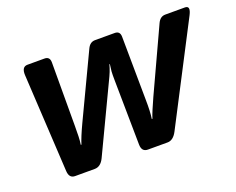

<svg xmlns="http://www.w3.org/2000/svg" viewBox="-89 -664 999 814"><g transform="rotate(-20 411.0 -256.5)"><path d="M71.3 -474.6Q69.3 -512.7 96.2 -512.7H172.9Q196.3 -512.7 196.8 -487.8L196.3 -201.7Q196.3 -173.8 195.6 -152.3Q194.8 -130.9 192.4 -116.2H195.3Q199.7 -130.9 208.7 -152.8Q217.8 -174.8 230.5 -201.7L366.2 -487.8Q377.9 -512.7 400.9 -512.7H489.7Q513.2 -512.7 513.7 -487.8L516.6 -201.7Q517.1 -174.8 516.1 -152.8Q515.1 -130.9 512.7 -116.2H515.6Q520 -130.9 529.1 -152.3Q538.1 -173.8 550.8 -201.7L683.1 -487.8Q694.8 -512.7 717.8 -512.7H806.2Q833 -512.7 813.5 -474.6L584.5 -32.7Q567.4 0 541.5 0H453.1Q425.3 0 424.8 -32.7L420.9 -322.3Q420.4 -351.1 421.4 -364.3Q422.4 -377.4 425.3 -396H423.3Q418 -377.4 412.8 -364.3Q407.7 -351.1 393.6 -322.3L255.9 -32.7Q240.2 0 212.9 0H124.5Q98.1 0 96.2 -32.7Z"/></g></svg>

Font: Istok
Style: Bold Italic
Weight: 700
Italic angle: -13°
Designer: Andrey V. Panov
Foundry: Andrey V. Panov
Version: Version 1.0.3